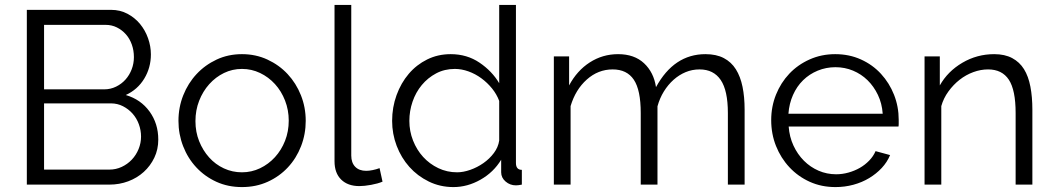

<svg xmlns="http://www.w3.org/2000/svg" viewBox="-20 -750 4284 780"><path d="M623 -183Q623 -143 607 -109.5Q591 -76 564 -51.5Q537 -27 501 -13.5Q465 0 424 0H89V-710H431Q468 -710 498 -694Q528 -678 549 -652.5Q570 -627 581.5 -594.5Q593 -562 593 -529Q593 -475 566 -430.5Q539 -386 491 -364Q552 -346 587.5 -297Q623 -248 623 -183ZM553 -195Q553 -221 544 -245.5Q535 -270 518.5 -288.5Q502 -307 479.5 -318.5Q457 -330 431 -330H159V-61H424Q451 -61 474.5 -72Q498 -83 515.5 -101.5Q533 -120 543 -144.5Q553 -169 553 -195ZM159 -649V-387H403Q429 -387 451.5 -398Q474 -409 490 -427Q506 -445 515 -468.5Q524 -492 524 -518Q524 -545 515.5 -569Q507 -593 491.5 -610.5Q476 -628 455 -638.5Q434 -649 409 -649Z M963 10Q906 10 859 -11.5Q812 -33 777.5 -70Q743 -107 724 -156Q705 -205 705 -259Q705 -314 724.5 -363Q744 -412 778.5 -449Q813 -486 860 -508Q907 -530 963 -530Q1019 -530 1066.5 -508Q1114 -486 1148.5 -449Q1183 -412 1202.5 -363Q1222 -314 1222 -259Q1222 -205 1203 -156Q1184 -107 1149.5 -70Q1115 -33 1067.5 -11.5Q1020 10 963 10ZM774 -258Q774 -214 789 -176.5Q804 -139 829.5 -110.5Q855 -82 889.5 -66Q924 -50 963 -50Q1002 -50 1036.5 -66.5Q1071 -83 1097 -111.5Q1123 -140 1138 -178Q1153 -216 1153 -260Q1153 -303 1138 -341.5Q1123 -380 1097 -408.5Q1071 -437 1036.5 -453.5Q1002 -470 963 -470Q924 -470 890 -453.5Q856 -437 830 -408Q804 -379 789 -340.5Q774 -302 774 -258Z M1339 -730H1407V-118Q1407 -89 1423 -72.5Q1439 -56 1468 -56Q1479 -56 1494 -59Q1509 -62 1522 -67L1534 -12Q1515 -4 1487.5 1Q1460 6 1440 6Q1393 6 1366 -20.5Q1339 -47 1339 -95Z M1822 10Q1768 10 1722 -12.5Q1676 -35 1643 -72Q1610 -109 1591.5 -157.5Q1573 -206 1573 -259Q1573 -314 1591 -363.5Q1609 -413 1640.5 -450Q1672 -487 1715.5 -508.5Q1759 -530 1811 -530Q1877 -530 1928 -495.5Q1979 -461 2008 -412V-730H2076V-88Q2076 -60 2100 -60V0Q2085 3 2076 3Q2052 3 2034 -12.5Q2016 -28 2016 -50V-101Q1985 -50 1932 -20Q1879 10 1822 10ZM1837 -50Q1862 -50 1890.5 -60Q1919 -70 1944 -87.5Q1969 -105 1986.5 -128.5Q2004 -152 2008 -179V-340Q1998 -367 1979 -390.5Q1960 -414 1935.5 -432Q1911 -450 1883 -460Q1855 -470 1828 -470Q1786 -470 1752 -452Q1718 -434 1693.5 -404.5Q1669 -375 1656 -337Q1643 -299 1643 -259Q1643 -217 1658 -179Q1673 -141 1699 -112.5Q1725 -84 1760.5 -67Q1796 -50 1837 -50Z M3005 0H2937V-291Q2937 -382 2908 -425Q2879 -468 2822 -468Q2792 -468 2765.5 -457Q2739 -446 2716.5 -426Q2694 -406 2677 -378.5Q2660 -351 2651 -318V0H2583V-291Q2583 -384 2555 -426Q2527 -468 2469 -468Q2410 -468 2364 -427Q2318 -386 2298 -319V0H2230V-521H2292V-403Q2324 -463 2376 -496.5Q2428 -530 2491 -530Q2557 -530 2596.5 -493Q2636 -456 2645 -396Q2718 -530 2846 -530Q2890 -530 2920.5 -514Q2951 -498 2969.5 -468.5Q2988 -439 2996.5 -397.5Q3005 -356 3005 -305Z M3374 10Q3317 10 3269.5 -11.5Q3222 -33 3187 -70.5Q3152 -108 3132.5 -157Q3113 -206 3113 -262Q3113 -317 3132.5 -365.5Q3152 -414 3186.5 -450.5Q3221 -487 3269 -508.5Q3317 -530 3373 -530Q3430 -530 3477.5 -508.5Q3525 -487 3559 -450Q3593 -413 3612 -365Q3631 -317 3631 -263Q3631 -255 3631 -247Q3631 -239 3630 -236H3184Q3187 -194 3203.5 -158.5Q3220 -123 3246 -97Q3272 -71 3305.5 -56.5Q3339 -42 3377 -42Q3402 -42 3427 -49Q3452 -56 3473 -68Q3494 -80 3511 -97.5Q3528 -115 3537 -136L3596 -120Q3584 -91 3562 -67.5Q3540 -44 3511 -26.5Q3482 -9 3447 0.5Q3412 10 3374 10ZM3566 -288Q3563 -330 3546.5 -364.5Q3530 -399 3504.5 -424Q3479 -449 3445.5 -463Q3412 -477 3374 -477Q3336 -477 3302 -463Q3268 -449 3242.5 -424Q3217 -399 3201.5 -364Q3186 -329 3183 -288Z M4174 0H4106V-291Q4106 -384 4078.5 -426Q4051 -468 3994 -468Q3964 -468 3934 -457Q3904 -446 3878.5 -426Q3853 -406 3833 -378.5Q3813 -351 3804 -319V0H3736V-521H3798V-403Q3830 -460 3889.5 -495Q3949 -530 4019 -530Q4062 -530 4092 -514Q4122 -498 4140 -469Q4158 -440 4166 -398Q4174 -356 4174 -305Z"/></svg>

Font: Boldmen
Style: Regular
Weight: 400
Designer: Matt McInerney, Pablo Impallari, Rodrigo Fuenzalida
Foundry: LIVING CONCEPT
Version: Version 1.000